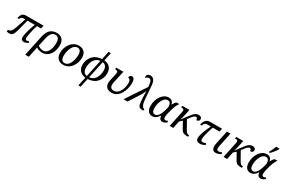

<svg xmlns="http://www.w3.org/2000/svg" viewBox="158 -2451 6453 4347"><g transform="rotate(30 3384.0 -278.0)"><path d="M630.9 -453.1H523.9Q494.6 -368.2 470.7 -255.6Q446.8 -143.1 446.8 -99.1Q446.8 -53.2 487.8 -53.2Q507.8 -53.2 540 -67.9L556.2 -37.1Q497.6 7.8 443.8 7.8Q365.2 7.8 365.2 -77.1Q365.2 -129.4 397.2 -245.1Q429.2 -360.8 466.8 -453.1H275.9L202.1 -168.9Q171.9 -51.8 138.4 -23.4Q105 4.9 53.2 4.9Q16.1 4.9 -11.2 -12.2L1 -53.2Q49.8 -53.2 78.4 -86.9Q106.9 -120.6 131.8 -193.8L219.2 -453.1H176.8Q113.3 -453.1 90.8 -390.1H48.8Q65.4 -471.7 98.9 -503.9Q132.3 -536.1 192.9 -536.1H648.9Z M767.1 -37.1Q764.6 -23.4 761.2 -1Q757.8 22 752 48.8L710.9 240.2H617.2L731 -293Q758.8 -423.3 822.8 -484.6Q886.7 -545.9 994.1 -545.9Q1086.9 -545.9 1138.9 -492.2Q1190.9 -438.5 1190.9 -337.9Q1190.9 -181.6 1116 -85.9Q1041 9.8 931.2 9.8Q830.6 9.8 767.1 -37.1ZM781.7 -90.8Q845.2 -42 924.8 -42Q997.6 -42 1046.4 -124.3Q1095.2 -206.5 1095.2 -337.9Q1095.2 -493.2 988.8 -493.2Q925.8 -493.2 887.2 -447.3Q848.6 -401.4 825.2 -293Z M1576.7 -545.9Q1665 -545.9 1715.8 -492.7Q1766.6 -439.5 1766.6 -338.9Q1766.6 -205.6 1685.1 -97.9Q1603.5 9.8 1470.7 9.8Q1380.4 9.8 1329.6 -44.9Q1278.8 -99.6 1278.8 -196.8Q1278.8 -331.5 1361.1 -438.7Q1443.4 -545.9 1576.7 -545.9ZM1481.9 -39.1Q1564.5 -39.1 1613.5 -137Q1662.6 -234.9 1662.6 -354Q1662.6 -493.2 1564.9 -493.2Q1483.4 -493.2 1433.1 -395Q1382.8 -296.9 1382.8 -176.8Q1382.8 -39.1 1481.9 -39.1Z M2173.8 -544.9 2220.2 -759.8H2280.3L2233.9 -544.9Q2332 -536.1 2385 -477.5Q2438 -418.9 2438 -318.8Q2438 -191.9 2355.5 -95Q2272.9 2 2115.2 11.2L2066.9 240.2H2006.8L2056.2 9.8Q1960 1 1906.5 -59.3Q1853 -119.6 1853 -216.8Q1853 -344.7 1936.5 -440.2Q2020 -535.6 2173.8 -544.9ZM2222.2 -491.2 2126 -39.1Q2228 -50.3 2282 -132.6Q2335.9 -214.8 2335.9 -334Q2335.9 -474.6 2222.2 -491.2ZM2065.9 -39.1 2162.1 -491.2Q2062 -478.5 2008.5 -397Q1955.1 -315.4 1955.1 -196.8Q1955.1 -58.1 2065.9 -39.1Z M2667 -223.1Q2658.7 -185.5 2658.7 -160.2Q2658.7 -54.2 2760.7 -54.2Q2849.1 -54.2 2906.5 -150.9Q2963.9 -247.6 2963.9 -374Q2963.9 -467.8 2894 -478Q2903.3 -546.9 2958 -546.9Q2993.7 -546.9 3014.2 -511.7Q3034.7 -476.6 3034.7 -417Q3034.7 -249 2952.6 -119.6Q2870.6 9.8 2738.8 9.8Q2654.8 9.8 2609.4 -32.5Q2564 -74.7 2564 -149.9Q2564 -183.1 2570.8 -211.9L2609.9 -387.2Q2618.7 -426.8 2618.7 -446.8Q2618.7 -494.1 2548.8 -494.1H2541L2549.8 -536.1H2735.8Z M3394.5 -519Q3390.6 -605 3373 -654.5Q3355.5 -704.1 3310.5 -704.1Q3266.1 -704.1 3231.4 -661.1Q3220.7 -669.4 3220.7 -698.2Q3220.7 -730.5 3243.2 -750.2Q3265.6 -770 3307.6 -770Q3372.6 -770 3405 -725.6Q3437.5 -681.2 3445.8 -585.9L3472.7 -235.8Q3479.5 -143.6 3505.6 -92.8Q3531.7 -42 3566.9 -42H3571.8L3564.5 0H3541.5Q3475.6 0 3449.7 -29.3Q3423.8 -58.6 3414.3 -177Q3404.8 -295.4 3404.8 -414.1H3401.9Q3375.5 -345.2 3317.9 -253.9L3153.8 0H3048.8Z M3972.7 -101.1H3968.8Q3897.9 9.8 3799.8 9.8Q3732.4 9.8 3692.6 -40Q3652.8 -89.8 3652.8 -174.8Q3652.8 -332.5 3731.4 -439.2Q3810.1 -545.9 3919.9 -545.9Q4025.9 -545.9 4046.9 -440.9H4052.7Q4089.4 -509.3 4127 -536.1H4198.7Q4142.1 -463.4 4107.9 -338.9L4078.6 -229Q4063 -170.4 4063 -117.2Q4063 -60.1 4108.9 -60.1Q4128.9 -60.1 4159.7 -80.1L4177.7 -47.9Q4120.6 4.9 4064 4.9Q3981.9 4.9 3972.7 -101.1ZM4002 -288.1 4017.6 -351.1Q4019.5 -358.4 4014.2 -398.2Q4008.8 -438 3987.8 -460.9Q3966.8 -483.9 3929.7 -483.9Q3856.9 -483.9 3805.4 -391.4Q3753.9 -298.8 3753.9 -178.2Q3753.9 -54.2 3835.9 -54.2Q3940.4 -54.2 4002 -288.1Z M4710.9 -414.1Q4710.9 -476.1 4668.9 -476.1Q4644.5 -476.1 4611.8 -445.6Q4579.1 -415 4517.1 -328.1L4636.7 -115.2Q4664.6 -65.4 4686.3 -50.3Q4708 -35.2 4735.8 -35.2H4747.1L4736.8 6.8H4727.1Q4656.2 6.8 4618.4 -8.5Q4580.6 -23.9 4542 -94.2L4455.1 -251L4390.1 -193.8L4349.1 0H4255.9L4338.9 -394Q4348.1 -438 4348.1 -446.8Q4348.1 -494.1 4277.8 -494.1H4270L4278.8 -536.1H4462.9L4421.9 -346.2Q4409.7 -289.6 4395 -243.2L4484.9 -366.2Q4568.8 -480.5 4611.1 -512.7Q4653.3 -544.9 4704.1 -544.9Q4743.2 -544.9 4765.6 -526.6Q4788.1 -508.3 4788.1 -479Q4788.1 -414.1 4710.9 -414.1Z M5069.8 -453.1H4981Q4899.4 -453.1 4878.9 -368.2H4836.9Q4871.6 -536.1 5001 -536.1H5314.9L5297.9 -453.1H5121.1Q5035.2 -204.6 5035.2 -107.9Q5035.2 -53.2 5087.9 -53.2Q5123.5 -53.2 5163.1 -73.2L5180.2 -36.1Q5117.7 9.8 5043.9 9.8Q4942.9 9.8 4942.9 -85Q4942.9 -191.9 5069.8 -453.1Z M5536.1 -536.1 5463.4 -193.8Q5451.2 -136.2 5451.2 -107.9Q5451.2 -53.2 5504.4 -53.2Q5539.6 -53.2 5579.1 -73.2L5596.2 -36.1Q5531.2 9.8 5460 9.8Q5359.4 9.8 5359.4 -106.9Q5359.4 -144.5 5369.1 -190.9L5442.4 -536.1Z M6118.2 -414.1Q6118.2 -476.1 6076.2 -476.1Q6051.8 -476.1 6019 -445.6Q5986.3 -415 5924.3 -328.1L6043.9 -115.2Q6071.8 -65.4 6093.5 -50.3Q6115.2 -35.2 6143.1 -35.2H6154.3L6144 6.8H6134.3Q6063.5 6.8 6025.6 -8.5Q5987.8 -23.9 5949.2 -94.2L5862.3 -251L5797.4 -193.8L5756.3 0H5663.1L5746.1 -394Q5755.4 -438 5755.4 -446.8Q5755.4 -494.1 5685.1 -494.1H5677.2L5686 -536.1H5870.1L5829.1 -346.2Q5816.9 -289.6 5802.2 -243.2L5892.1 -366.2Q5976.1 -480.5 6018.3 -512.7Q6060.5 -544.9 6111.3 -544.9Q6150.4 -544.9 6172.9 -526.6Q6195.3 -508.3 6195.3 -479Q6195.3 -414.1 6118.2 -414.1Z M6539.1 -101.1H6535.2Q6464.4 9.8 6366.2 9.8Q6298.8 9.8 6259 -40Q6219.2 -89.8 6219.2 -174.8Q6219.2 -332.5 6297.9 -439.2Q6376.5 -545.9 6486.3 -545.9Q6592.3 -545.9 6613.3 -440.9H6619.1Q6655.8 -509.3 6693.4 -536.1H6765.1Q6708.5 -463.4 6674.3 -338.9L6645 -229Q6629.4 -170.4 6629.4 -117.2Q6629.4 -60.1 6675.3 -60.1Q6695.3 -60.1 6726.1 -80.1L6744.1 -47.9Q6687 4.9 6630.4 4.9Q6548.3 4.9 6539.1 -101.1ZM6568.4 -288.1 6584 -351.1Q6585.9 -358.4 6580.6 -398.2Q6575.2 -438 6554.2 -460.9Q6533.2 -483.9 6496.1 -483.9Q6423.3 -483.9 6371.8 -391.4Q6320.3 -298.8 6320.3 -178.2Q6320.3 -54.2 6402.3 -54.2Q6506.8 -54.2 6568.4 -288.1ZM6499.5 -621.1Q6522.5 -660.6 6545.9 -712.4Q6569.3 -764.2 6579.1 -795.9H6669.4L6667.5 -784.2Q6657.2 -758.3 6612.1 -700.4Q6566.9 -642.6 6530.3 -606H6497.1Z"/></g></svg>

Font: Droid Serif
Style: Italic
Weight: 400
Italic angle: -12°
Designer: Monotype Design team
Foundry: Monotype Imaging Inc.
Version: Version 1.03